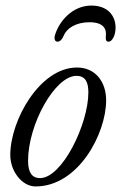

<svg xmlns="http://www.w3.org/2000/svg" viewBox="-20 -657 436 691"><path d="M309 -637C241 -637 193 -581 178 -531C174 -518 177 -507 187 -507C197 -507 205 -518 209 -528C219 -554 252 -577 302 -577C352 -577 364 -553 361 -528C360 -518 360 -507 370 -507C380 -507 388 -518 392 -531C406 -578 384 -637 309 -637ZM108 14C262 14 362 -176 362 -296C362 -362 324 -414 257 -414C123 -414 17 -224 17 -99C17 -41 59 14 108 14ZM124 -16C97 -16 81 -34 81 -78C81 -210 178 -384 255 -384C289 -384 298 -359 298 -324C298 -211 204 -16 124 -16Z"/></svg>

Font: EB Garamond
Style: Italic
Weight: 400
Italic angle: -17.2°
Designer: Georg Duffner and Octavio Pardo
Foundry: Georg Duffner
Version: Version 1.000;PS 001.000;hotconv 1.0.88;makeotf.lib2.5.64775